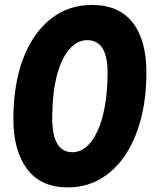

<svg xmlns="http://www.w3.org/2000/svg" viewBox="-20 -762 640 796"><path d="M261 15Q149.5 15 92.5 -61Q35.5 -137 35.5 -268.5Q35.5 -413 76 -519Q116.5 -625 189.8 -683.2Q263 -741.5 361 -741.5Q473 -741.5 530 -668.5Q587 -595.5 587 -462.5Q587 -354 563.5 -266.2Q540 -178.5 496.8 -115.5Q453.5 -52.5 393.8 -18.8Q334 15 261 15ZM280.5 -131Q311.5 -131 338 -153.5Q364.5 -176 384 -218.2Q403.5 -260.5 414.5 -320.5Q425.5 -380.5 426 -455Q426.5 -526.5 405.5 -561Q384.5 -595.5 341.5 -595.5Q299.5 -595.5 266.8 -557.2Q234 -519 215.5 -447.5Q197 -376 196.5 -275.5Q196 -203 217 -167Q238 -131 280.5 -131Z"/></svg>

Font: Spline Sans Mono
Style: Italic
Weight: 400
Italic angle: -4°
Monospace: yes
Designer: Eben Sorkin, Mirko Velimirovic
Foundry: Sorkin Type
Version: Version 1.004